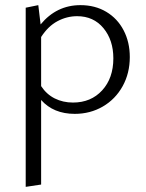

<svg xmlns="http://www.w3.org/2000/svg" viewBox="-20 -438 568 747"><path d="M485 -216Q485 -153 457 -102.5Q429 -52 380 -23.5Q331 5 271 5Q188 5 140 -49V280L80 289V-408L129 -418L138 -343Q200 -418 293 -418Q350 -418 393.5 -392Q437 -366 461 -320Q485 -274 485 -216ZM421 -211Q421 -282 382.5 -328.5Q344 -375 280 -375Q240 -375 203.5 -355.5Q167 -336 140 -294V-103Q161 -71 193 -55Q225 -39 264 -39Q334 -39 377.5 -86.5Q421 -134 421 -211Z"/></svg>

Font: Ysabeau Semilight
Style: Regular
Weight: 300
Designer: Christian Thalmann (Catharsis Fonts)
Version: Version 0.003